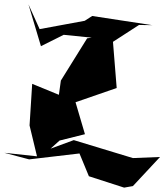

<svg xmlns="http://www.w3.org/2000/svg" viewBox="-51 -764 751 877"><path d="M221 -122 337 -151 294 -297 482 -362 465 -573 584 -650 645 -649 370 -691 336 -669 130 -631 79 -744 136 -553 240 -605 368 -592 347 -589 227 -396 218 -331 96 -381 84 -191 118 -50 -31 -66 82 -36 312 -63 355 41 516 93 556 86 680 -47 556 -42 286 -124 180 -85Z"/></svg>

Font: Asimov Silicon
Style: Regular
Weight: 400
Designer: Google
Version: Version 2.000980; 2014